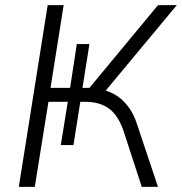

<svg xmlns="http://www.w3.org/2000/svg" viewBox="-20 -725 706 745"><path d="M53 0 165 -705H227L176 -384H252L278 -554H327L300 -384H327L593 -705H666L379 -360L351 -382Q389 -378 420.5 -361Q452 -344 475.5 -314Q499 -284 512 -242L593 0H530L462 -209Q441 -275 404.5 -302.5Q368 -330 311 -330H277L294 -345L265 -162H216L243 -330H168L115 0Z"/></svg>

Font: Nunito Sans 12pt Light
Style: Italic
Weight: 300
Italic angle: -9°
Designer: Vernon Adams
Foundry: Vernon Adams
Version: Version 3.101;gftools[0.9.27]